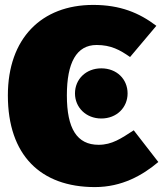

<svg xmlns="http://www.w3.org/2000/svg" viewBox="-20 -739 664 781"><path d="M359 -719C149 -719 12 -583 12 -351C12 -108 145 22 366 22C476 22 560 -26 624 -80L524 -209C473 -176 436 -150 381 -150C293 -150 252 -216 252 -351C252 -484 291 -556 373 -556C431 -556 468 -536 509 -507L616 -634C546 -687 469 -719 359 -719ZM392 -461C330 -461 285 -417 285 -359C285 -302 330 -257 392 -257C455 -257 499 -302 499 -359C499 -417 455 -461 392 -461Z"/></svg>

Font: Fira Sans Ultra
Style: Regular
Weight: 950
Designer: Carrois Corporate & Edenspiekermann AG
Foundry: Carrois Corporate GbR & Edenspiekermann AG
Version: Version 4.203;PS 004.203;hotconv 1.0.88;makeotf.lib2.5.64775